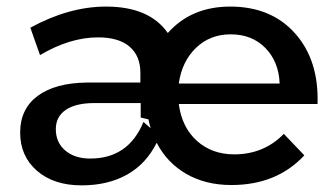

<svg xmlns="http://www.w3.org/2000/svg" viewBox="-20 -556 1014 581"><path d="M41 -154.8Q41 -226.6 94.2 -265.9Q147.5 -305.2 243.2 -306.2H404.8V-335.9Q404.8 -386.7 372.1 -414.8Q339.4 -442.9 276.9 -442.9Q191.4 -442.9 101.1 -389.2L71.8 -472.2Q189 -536.1 300.8 -536.1Q432.1 -536.1 487.8 -456.1Q558.6 -536.1 676.8 -536.1Q800.8 -536.1 873 -454.8Q945.3 -373.5 940.9 -241.2H521Q530.3 -170.9 575.7 -129.9Q621.1 -88.9 689 -88.9Q778.3 -88.9 838.9 -150.9L900.9 -85.9Q817.4 3.9 680.2 3.9Q602.1 3.9 543.7 -29.8Q485.4 -63.5 454.1 -124Q422.4 -60.1 364.5 -27.6Q306.6 4.9 227.1 4.9Q142.6 4.9 91.8 -39.3Q41 -83.5 41 -154.8ZM148.9 -165Q148.9 -125 177.5 -100.6Q206.1 -76.2 252.9 -76.2Q368.7 -76.2 414.1 -187L436 -168Q433.1 -176.3 429.2 -194.8L405.8 -200.2V-244.1H265.1Q209.5 -244.1 179.2 -223.6Q148.9 -203.1 148.9 -165ZM521 -303.2H826.2Q823.7 -369.1 783.2 -410.6Q742.7 -452.1 678.2 -452.1Q615.2 -452.1 572.8 -410.9Q530.3 -369.6 521 -303.2Z"/></svg>

Font: Trueno
Style: Regular
Weight: 400
Designer: Julieta Ulanovsky
Foundry: Julieta Ulanovsky
Version: Version 3.001b | FøM Fix